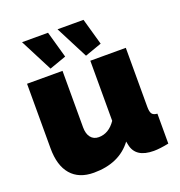

<svg xmlns="http://www.w3.org/2000/svg" viewBox="-133 -843 904 966"><g transform="rotate(-20 319.0 -360.5)"><path d="M90.8 -731H230L270 -588.9L180.2 -557.1ZM280.8 -731H419.9L460 -588.9L370.1 -557.1ZM43 -180.2V-525.9H232.9V-223.1Q232.9 -189 248.3 -169.4Q263.7 -149.9 291 -149.9Q344.7 -149.9 381.8 -204.1V-525.9H571.8V-210Q571.8 -183.1 579.6 -172.4Q587.4 -161.6 607.9 -160.2V0Q559.1 9.8 527.8 9.8Q430.7 9.8 416 -63L412.1 -82Q343.3 9.8 207 9.8Q127.4 9.8 85.2 -39.1Q43 -87.9 43 -180.2Z"/></g></svg>

Font: Rawline Black
Style: Regular
Weight: 900
Designer: Matt McInerney, Pablo Impallari, Rodrigo Fuenzalida
Foundry: Matt McInerney, Pablo Impallari, Rodrigo Fuenzalida
Version: Version 4.020;PS 004.020;hotconv 1.0.88;makeotf.lib2.5.64775